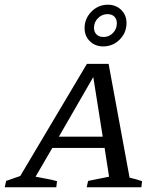

<svg xmlns="http://www.w3.org/2000/svg" viewBox="-57 -795 679 815"><path d="M493 -41Q507 -38 520.5 -34Q534 -30 546 -26L543 0H311L317 -27L406 -45L387 -167H165L94 -45Q117 -40 138.5 -36.5Q160 -33 185 -26L182 0H-37L-31 -27L29 -48L312 -524H404ZM193 -215H379L339 -468ZM381 -598Q347 -598 324.5 -620Q302 -642 302 -676Q302 -716 331 -745.5Q360 -775 401 -775Q435 -775 457.5 -753Q480 -731 480 -697Q480 -656 451 -627Q422 -598 381 -598ZM383 -638Q406 -638 422.5 -655Q439 -672 439 -696Q439 -714 428.5 -724.5Q418 -735 399 -735Q376 -735 359 -718Q342 -701 342 -677Q342 -659 353 -648.5Q364 -638 383 -638Z"/></svg>

Font: Piazzolla SC
Style: Italic
Weight: 400
Italic angle: -11.3°
Designer: Juan Pablo del Peral
Foundry: Huerta Tipografica
Version: Version 1.330